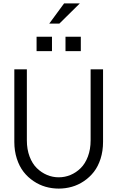

<svg xmlns="http://www.w3.org/2000/svg" viewBox="-20 -1111 696 1138"><path d="M64.9 -270V-700.2H139.2V-278.8Q139.2 -226.1 155.3 -183.3Q171.4 -140.6 198.5 -114.3Q225.6 -87.9 258.8 -74Q292 -60.1 328.1 -60.1Q364.7 -60.1 397.9 -74Q431.2 -87.9 458 -114.3Q484.9 -140.6 501 -183.3Q517.1 -226.1 517.1 -278.8V-700.2H590.8V-270Q590.8 -216.3 576.2 -170.4Q561.5 -124.5 536.4 -92.3Q511.2 -60.1 477.5 -37.4Q443.8 -14.6 406 -3.9Q368.2 6.8 328.1 6.8Q288.1 6.8 250.5 -3.9Q212.9 -14.6 179 -37.4Q145 -60.1 119.9 -92.3Q94.7 -124.5 79.8 -170.4Q64.9 -216.3 64.9 -270ZM288.1 -808.1H196.8V-893.1H288.1ZM459 -808.1H368.2V-893.1H459ZM359.9 -1090.8H453.1L332 -971.2H272Z"/></svg>

Font: LT Superior
Style: Regular
Weight: 400
Designer: Daniel Lyons
Foundry: LyonsType
Version: Version 1.000